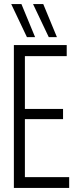

<svg xmlns="http://www.w3.org/2000/svg" viewBox="-20 -921 374 941"><path d="M48 0V-700H307V-646H102V-387H289V-337H102V-53H319V0ZM219 -739 142 -901H192L259 -739ZM112 -739 35 -901H85L152 -739Z"/></svg>

Font: Georama Condensed Light
Style: Regular
Weight: 300
Width: 3
Designer: Jean-Baptiste Levee
Foundry: Production Type
Version: Version 1.000